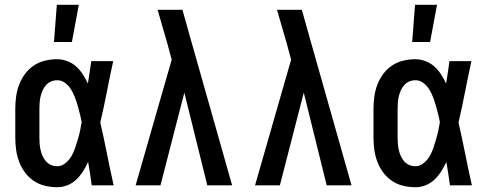

<svg xmlns="http://www.w3.org/2000/svg" viewBox="-20 -776 2040 804"><path d="M220 8Q194 8 168.5 2Q143 -4 121.5 -18.5Q100 -33 84.5 -54Q69 -75 60 -99Q51 -123 47.5 -148.5Q44 -174 44 -200V-320Q44 -346 47.5 -371.5Q51 -397 60 -421Q69 -445 84.5 -466Q100 -487 121.5 -501.5Q143 -516 168.5 -522Q194 -528 220 -528Q241 -528 262 -520Q283 -512 299 -497.5Q315 -483 327 -464.5Q339 -446 348 -426Q352 -450 355.5 -473.5Q359 -497 362 -520H454Q440 -456 427.5 -391.5Q415 -327 400 -263Q415 -198 428 -132Q441 -66 456 0H364Q361 -25 357 -49.5Q353 -74 349 -98Q340 -78 328 -59Q316 -40 300 -24.5Q284 -9 263 -0.5Q242 8 220 8ZM220 -80Q238 -80 253.5 -92.5Q269 -105 278.5 -121Q288 -137 294 -154.5Q300 -172 305.5 -190.5Q311 -209 315 -227Q319 -245 322 -264Q319 -281 314.5 -299Q310 -317 305 -334.5Q300 -352 293.5 -369Q287 -386 277.5 -401.5Q268 -417 253 -428.5Q238 -440 220 -440Q206 -440 194 -435Q182 -430 173 -420Q164 -410 158.5 -397.5Q153 -385 150 -372.5Q147 -360 146 -346.5Q145 -333 145 -320V-200Q145 -187 146 -173.5Q147 -160 150 -147.5Q153 -135 158.5 -122.5Q164 -110 173 -100Q182 -90 194 -85Q206 -80 220 -80ZM206 -600 218 -756H310L281 -600Z M548 0 699 -526 680 -597Q670 -631 660 -665.5Q650 -700 640 -735H744L776 -621L952 0H848L752 -388L652 0Z M1048 0 1199 -526 1180 -597Q1170 -631 1160 -665.5Q1150 -700 1140 -735H1244L1276 -621L1452 0H1348L1252 -388L1152 0Z M1720 8Q1694 8 1668.5 2Q1643 -4 1621.5 -18.5Q1600 -33 1584.5 -54Q1569 -75 1560 -99Q1551 -123 1547.5 -148.5Q1544 -174 1544 -200V-320Q1544 -346 1547.5 -371.5Q1551 -397 1560 -421Q1569 -445 1584.5 -466Q1600 -487 1621.5 -501.5Q1643 -516 1668.5 -522Q1694 -528 1720 -528Q1741 -528 1762 -520Q1783 -512 1799 -497.5Q1815 -483 1827 -464.5Q1839 -446 1848 -426Q1852 -450 1855.5 -473.5Q1859 -497 1862 -520H1954Q1940 -456 1927.5 -391.5Q1915 -327 1900 -263Q1915 -198 1928 -132Q1941 -66 1956 0H1864Q1861 -25 1857 -49.5Q1853 -74 1849 -98Q1840 -78 1828 -59Q1816 -40 1800 -24.5Q1784 -9 1763 -0.5Q1742 8 1720 8ZM1720 -80Q1738 -80 1753.5 -92.5Q1769 -105 1778.5 -121Q1788 -137 1794 -154.5Q1800 -172 1805.5 -190.5Q1811 -209 1815 -227Q1819 -245 1822 -264Q1819 -281 1814.5 -299Q1810 -317 1805 -334.5Q1800 -352 1793.5 -369Q1787 -386 1777.5 -401.5Q1768 -417 1753 -428.5Q1738 -440 1720 -440Q1706 -440 1694 -435Q1682 -430 1673 -420Q1664 -410 1658.5 -397.5Q1653 -385 1650 -372.5Q1647 -360 1646 -346.5Q1645 -333 1645 -320V-200Q1645 -187 1646 -173.5Q1647 -160 1650 -147.5Q1653 -135 1658.5 -122.5Q1664 -110 1673 -100Q1682 -90 1694 -85Q1706 -80 1720 -80ZM1706 -600 1718 -756H1810L1781 -600Z"/></svg>

Font: Iosevka Custom Semibold
Style: Regular
Weight: 600
Designer: Belleve Invis
Foundry: Belleve Invis
Version: Version 27.0.2; ttfautohint (v1.8.4)